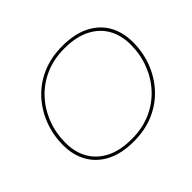

<svg xmlns="http://www.w3.org/2000/svg" viewBox="-155 -923 1147 1147"><g transform="rotate(-45 418.0 -350.0)"><path d="M386 3Q284 3 214 -32.5Q144 -68 107.5 -132Q71 -196 71 -280Q71 -364 99.5 -440Q128 -516 182 -575.5Q236 -635 313 -669Q390 -703 487 -703Q589 -703 659.5 -667.5Q730 -632 766 -568.5Q802 -505 802 -420Q802 -336 773.5 -260Q745 -184 691 -124.5Q637 -65 560 -31Q483 3 386 3ZM388 -16Q478 -16 550.5 -48Q623 -80 674.5 -136Q726 -192 754 -265Q782 -338 782 -420Q782 -499 748.5 -558Q715 -617 649 -650.5Q583 -684 485 -684Q395 -684 322.5 -652Q250 -620 198.5 -564Q147 -508 119 -435Q91 -362 91 -280Q91 -202 124.5 -142.5Q158 -83 224 -49.5Q290 -16 388 -16Z"/></g></svg>

Font: Montserrat Thin Thin
Style: Italic
Weight: 250
Italic angle: -11.3°
Version: Version 9.000